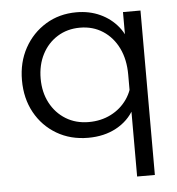

<svg xmlns="http://www.w3.org/2000/svg" viewBox="-51 -556 735 798"><g transform="rotate(-5 316.5 -157.0)"><path d="M563 194H489V-231Q489 -294 466 -341.5Q443 -389 401.5 -416Q360 -443 306 -443Q253 -443 212 -417.5Q171 -392 148 -347.5Q125 -303 125 -246Q125 -189 148.5 -144.5Q172 -100 213.5 -74.5Q255 -49 309 -49Q360 -49 401.5 -70Q443 -91 469 -128.5Q495 -166 499 -213L513 -193Q521 -134 495 -86.5Q469 -39 418.5 -11.5Q368 16 301 16Q227 16 169.5 -18Q112 -52 79.5 -111Q47 -170 47 -246Q47 -321 79.5 -380Q112 -439 168.5 -473.5Q225 -508 297 -508Q351 -508 395.5 -487.5Q440 -467 470 -430Q500 -393 508 -343H490V-492H563Z"/></g></svg>

Font: Wix Madefor Display
Style: Regular
Weight: 400
Designer: Dalton Maag Ltd
Foundry: Dalton Maag Ltd
Version: Version 3.100